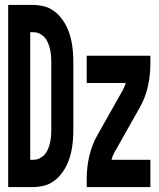

<svg xmlns="http://www.w3.org/2000/svg" viewBox="-20 -755 640 775"><path d="M13 0V-735H115Q134 -735 154 -730.5Q174 -726 190.5 -715.5Q207 -705 220.5 -690Q234 -675 243.5 -658Q253 -641 259.5 -621.5Q266 -602 269.5 -583Q273 -564 274.5 -544Q276 -524 276 -504V-231Q276 -211 274.5 -191Q273 -171 269.5 -152Q266 -133 259.5 -113.5Q253 -94 243.5 -77Q234 -60 220.5 -45Q207 -30 190.5 -19.5Q174 -9 154 -4.5Q134 0 115 0ZM115 -110Q128 -110 140 -116Q152 -122 160.5 -131.5Q169 -141 174 -153.5Q179 -166 182 -179Q185 -192 186 -205Q187 -218 187 -231V-504Q187 -517 186 -530Q185 -543 182 -556Q179 -569 174 -581.5Q169 -594 160.5 -603.5Q152 -613 140 -619Q128 -625 115 -625H102V-110ZM330 0V-33Q330 -80 340.5 -125.5Q351 -171 374 -211L475 -390Q479 -397 482 -404.5Q485 -412 488 -420H330V-530H587V-497Q587 -450 576.5 -404.5Q566 -359 543 -319L442 -140Q438 -133 435 -125.5Q432 -118 430 -110H587V0Z"/></svg>

Font: Iosevka Curly XBdEx
Style: Regular
Weight: 800
Width: 7
Monospace: yes
Designer: Belleve Invis
Foundry: Belleve Invis
Version: Version 11.1.0; ttfautohint (v1.8.3)